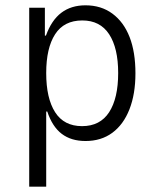

<svg xmlns="http://www.w3.org/2000/svg" viewBox="-20 -523 595 723"><path d="M90 180V-494H149V-389H153Q174 -447 211 -475Q248 -503 302 -503Q361 -503 403.5 -471.5Q446 -440 468 -383.5Q490 -327 490 -247Q490 -169 467.5 -111.5Q445 -54 403 -23Q361 8 302 8Q248 8 212.5 -19Q177 -46 158 -103H154V180ZM289 -48Q357 -48 391 -100.5Q425 -153 425 -248Q425 -342 391 -394Q357 -446 290 -446Q221 -446 187.5 -394Q154 -342 154 -248Q154 -153 187.5 -100.5Q221 -48 289 -48Z"/></svg>

Font: Nunito Sans 7pt Condensed Light
Style: Regular
Weight: 300
Width: 3
Designer: Vernon Adams
Foundry: Vernon Adams
Version: Version 3.101;gftools[0.9.27]